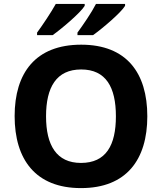

<svg xmlns="http://www.w3.org/2000/svg" viewBox="-20 -954 831 984"><path d="M621 -924V-934H472C449 -889 405 -825 377 -787V-774H457C506 -809 600 -889 621 -924ZM414 -924V-934H266C241 -889 198 -825 170 -787V-774H250C299 -809 393 -889 414 -924ZM735 -358C735 -580 629 -725 396 -725C162 -725 55 -580 55 -359C55 -137 162 10 395 10C629 10 735 -137 735 -358ZM216 -358C216 -507 269 -598 396 -598C523 -598 574 -507 574 -358C574 -209 523 -119 395 -119C270 -119 216 -209 216 -358Z"/></svg>

Font: Noto Sans Lao UI
Style: Bold
Weight: 700
Designer: Monotype Design Team
Foundry: Monotype Imaging Inc.
Version: Version 2.000